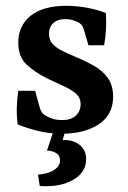

<svg xmlns="http://www.w3.org/2000/svg" viewBox="-20 -451 441 662"><path d="M41 -22Q37 -51 38 -81Q39 -111 43 -138H101L116 -84Q121 -63 133 -55Q141 -49 157 -43Q173 -37 195 -37Q225 -37 241.5 -52.5Q258 -68 258 -92Q258 -113 243.5 -126.5Q229 -140 204 -152Q179 -164 146 -179Q101 -201 72 -228Q43 -255 43 -304Q43 -362 85.5 -396.5Q128 -431 209 -431Q244 -431 281.5 -424Q319 -417 345 -406Q347 -380 345.5 -351Q344 -322 339 -295H285L270 -346Q267 -356 263.5 -362Q260 -368 252 -373Q242 -378 231 -381.5Q220 -385 207 -385Q181 -386 165 -372.5Q149 -359 149 -334Q149 -313 161.5 -299.5Q174 -286 194 -276Q214 -266 238 -256Q272 -242 302.5 -225Q333 -208 351.5 -182.5Q370 -157 370 -118Q370 -55 320.5 -22.5Q271 10 194 10Q149 10 109.5 0Q70 -10 41 -22ZM211 -19 196 32Q199 32 202 32Q205 32 209 32Q239 34 258 51.5Q277 69 277 98Q277 140 238 165.5Q199 191 138 191Q132 191 127 191Q122 191 117 190L111 151Q148 148 167.5 134.5Q187 121 187 102Q187 85 174 77Q161 69 142 68L171 -19Z"/></svg>

Font: Yrsa SemiBold
Style: Regular
Weight: 600
Version: Version 2.004